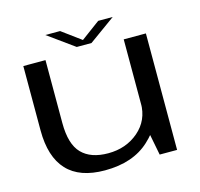

<svg xmlns="http://www.w3.org/2000/svg" viewBox="-104 -820 976 937"><g transform="rotate(-15 384.0 -351.0)"><path d="M591.5 0H679.5V-588.5H567.5V-123.5ZM172.5 -589.5H60.5V-264.5Q60.5 -130.5 123.8 -62.5Q187 5.5 314.5 5.5Q457 5.5 540 -71.5Q623 -148.5 623 -227.5L568 -266.5Q568 -179.5 505 -125.2Q442 -71 351.5 -71Q263.5 -71 218 -117.8Q172.5 -164.5 172.5 -271.5ZM336.5 -612H411L544 -708H470.5L374.5 -637L278 -708H203.5Z"/></g></svg>

Font: Anybody Expanded
Style: Regular
Weight: 400
Width: 7
Version: Version 1.113;gftools[0.9.25]